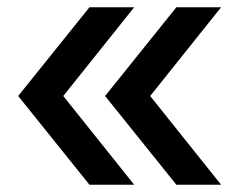

<svg xmlns="http://www.w3.org/2000/svg" viewBox="-20 -664 640 528"><path d="M465 -156 269 -400 465 -644H588L393 -400L588 -156ZM226 -156 30 -400 226 -644H349L154 -400L349 -156Z"/></svg>

Font: Victor Mono Thin
Style: Bold
Weight: 700
Monospace: yes
Version: Version 1.561;gftools[0.9.30]